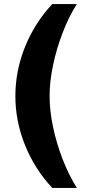

<svg xmlns="http://www.w3.org/2000/svg" viewBox="-20 -757 429 937"><path d="M235 160Q149 68 102 -49Q55 -166 55 -288Q55 -411 102 -528Q149 -645 235 -737H355Q316 -676 286 -598Q256 -520 239 -439.5Q222 -359 222 -288Q222 -217 239 -136.5Q256 -56 286 21Q316 98 355 160Z"/></svg>

Font: Archivo ExtraCondensed Black
Style: Regular
Weight: 900
Width: 2
Designer: Hector Gatti
Foundry: Omnibus-Type
Version: Version 2.001; ttfautohint (v1.8.3)